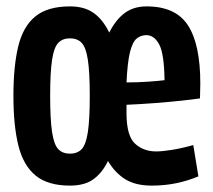

<svg xmlns="http://www.w3.org/2000/svg" viewBox="-20 -571 667 601"><path d="M22 -271Q22 -363 37 -425.5Q52 -488 90.5 -519.5Q129 -551 199 -551Q244 -551 273 -530.5Q302 -510 322 -469Q342 -509 370 -530Q398 -551 439 -551Q530 -551 568.5 -491.5Q607 -432 607 -310Q607 -298 606.5 -285Q606 -272 606 -263Q586 -260 549 -256Q512 -252 467 -248.5Q422 -245 376 -243Q376 -237 376 -230Q376 -223 376 -217Q376 -146 402.5 -121.5Q429 -97 469 -97Q488 -97 519 -102Q550 -107 585 -117L601 -19Q568 -5 531.5 2.5Q495 10 455 10Q404 10 372 -10Q340 -30 318 -67Q300 -30 272.5 -10Q245 10 199 10Q130 10 91.5 -21.5Q53 -53 37.5 -115.5Q22 -178 22 -271ZM376 -313Q412 -313 446 -315.5Q480 -318 495 -320Q494 -402 478.5 -431.5Q463 -461 438 -461Q421 -461 408 -450.5Q395 -440 387 -408.5Q379 -377 376 -313ZM137 -271Q137 -197 143 -157.5Q149 -118 162.5 -104Q176 -90 199 -90Q222 -90 235.5 -104Q249 -118 255 -157.5Q261 -197 261 -271Q261 -345 255 -384Q249 -423 235.5 -437Q222 -451 199 -451Q176 -451 162.5 -437Q149 -423 143 -384Q137 -345 137 -271Z"/></svg>

Font: Georama Condensed SemiBold
Style: Regular
Weight: 600
Width: 3
Designer: Jean-Baptiste Levee
Foundry: Production Type
Version: Version 1.000